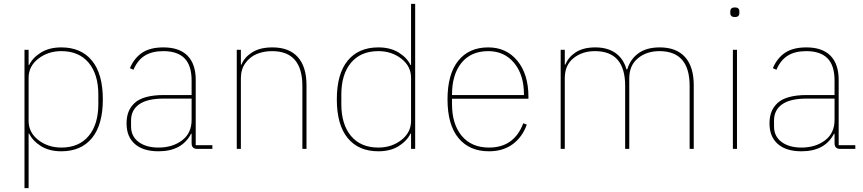

<svg xmlns="http://www.w3.org/2000/svg" viewBox="-20 -760 4405 980"><path d="M105 200.2V-505.9H126V-428.2H128.9Q146.5 -465.3 189 -491.7Q231.4 -518.1 293 -518.1Q394 -518.1 449.5 -450.4Q504.9 -382.8 504.9 -252.9Q504.9 -123 449.5 -55.4Q394 12.2 293 12.2Q231.4 12.2 189.2 -14.2Q147 -40.5 128.9 -78.1H126V200.2ZM293 -6.8Q382.8 -6.8 432.4 -65.9Q481.9 -125 481.9 -229V-276.9Q481.9 -380.9 432.4 -439.9Q382.8 -499 293 -499Q225.1 -499 175.5 -460.4Q126 -421.9 126 -362.8V-143.1Q126 -84 175.5 -45.4Q225.1 -6.8 293 -6.8Z M789.1 12.2Q710.9 12.2 668.5 -24.9Q626 -62 626 -129.9Q626 -162.6 635.5 -188Q645 -213.4 666.3 -233.6Q687.5 -253.9 725.3 -264.4Q763.2 -274.9 815.9 -274.9H958V-349.1Q958 -425.8 921.9 -462.4Q885.7 -499 814 -499Q756.3 -499 719.2 -476.1Q682.1 -453.1 661.1 -403.8L643.1 -412.1Q665 -463.9 705.8 -491Q746.6 -518.1 814 -518.1Q895.5 -518.1 937.3 -475.6Q979 -433.1 979 -352.1V-19H1064V0H986.8Q958 0 958 -28.8V-77.1H955.1Q908.7 12.2 789.1 12.2ZM789.1 -6.8Q860.8 -6.8 909.4 -43.7Q958 -80.6 958 -147.9V-256.8H816.9Q731 -256.8 689.9 -227.3Q648.9 -197.8 648.9 -145V-115.2Q648.9 -64 687.5 -35.4Q726.1 -6.8 789.1 -6.8Z M1188.5 0V-505.9H1209.5V-430.2H1212.4Q1227.5 -467.8 1267.3 -492.9Q1307.1 -518.1 1370.6 -518.1Q1455.6 -518.1 1500 -468.8Q1544.4 -419.4 1544.4 -325.2V0H1523.4V-320.8Q1523.4 -499 1368.7 -499Q1325.7 -499 1290.5 -484.4Q1255.4 -469.7 1232.4 -437.7Q1209.5 -405.8 1209.5 -361.8V0Z M1911.1 12.2Q1810.1 12.2 1754.6 -55.4Q1699.2 -123 1699.2 -252.9Q1699.2 -382.8 1754.6 -450.4Q1810.1 -518.1 1911.1 -518.1Q1972.7 -518.1 2015.1 -491.7Q2057.6 -465.3 2075.2 -428.2H2078.1V-740.2H2099.1V0H2078.1V-78.1H2075.2Q2057.1 -40.5 2014.9 -14.2Q1972.7 12.2 1911.1 12.2ZM1911.1 -6.8Q1979 -6.8 2028.6 -45.4Q2078.1 -84 2078.1 -143.1V-362.8Q2078.1 -421.9 2028.6 -460.4Q1979 -499 1911.1 -499Q1821.3 -499 1771.7 -439.9Q1722.2 -380.9 1722.2 -276.9V-229Q1722.2 -125 1771.7 -65.9Q1821.3 -6.8 1911.1 -6.8Z M2476.1 12.2Q2375.5 12.2 2319.8 -55.7Q2264.2 -123.5 2264.2 -252.9Q2264.2 -381.3 2318.8 -449.7Q2373.5 -518.1 2472.2 -518.1Q2564.5 -518.1 2620.8 -449.7Q2677.2 -381.3 2677.2 -266.1V-255.9H2287.1V-229Q2287.1 -126 2336.9 -66.4Q2386.7 -6.8 2476.1 -6.8Q2604.5 -6.8 2650.9 -130.9L2668.9 -124Q2646 -60.1 2596.7 -23.9Q2547.4 12.2 2476.1 12.2ZM2287.1 -274.9H2654.3V-278.8Q2654.3 -378.4 2604.2 -438.7Q2554.2 -499 2472.2 -499Q2384.3 -499 2335.7 -439.5Q2287.1 -379.9 2287.1 -276.9Z M2841.8 0V-505.9H2862.8V-430.2H2865.7Q2880.9 -468.3 2918.9 -493.2Q2957 -518.1 3019 -518.1Q3081.1 -518.1 3121.8 -489.3Q3162.6 -460.4 3177.7 -405.8H3181.6Q3196.8 -457.5 3238.3 -487.8Q3279.8 -518.1 3347.7 -518.1Q3432.1 -518.1 3476.6 -468.8Q3521 -419.4 3521 -325.2V0H3500V-321.8Q3500 -499 3345.7 -499Q3280.3 -499 3236.1 -462.6Q3191.9 -426.3 3191.9 -359.9V0H3170.9V-321.8Q3170.9 -499 3016.6 -499Q2951.7 -499 2907.2 -463.1Q2862.8 -427.2 2862.8 -361.8V0Z M3731 -672.9Q3707.5 -672.9 3707.5 -693.8V-701.2Q3707.5 -722.2 3731 -722.2Q3753.9 -722.2 3753.9 -701.2V-693.8Q3753.9 -672.9 3731 -672.9ZM3720.7 0V-505.9H3741.7V0Z M4070.8 12.2Q3992.7 12.2 3950.2 -24.9Q3907.7 -62 3907.7 -129.9Q3907.7 -162.6 3917.2 -188Q3926.8 -213.4 3948 -233.6Q3969.2 -253.9 4007.1 -264.4Q4044.9 -274.9 4097.7 -274.9H4239.7V-349.1Q4239.7 -425.8 4203.6 -462.4Q4167.5 -499 4095.7 -499Q4038.1 -499 4001 -476.1Q3963.9 -453.1 3942.9 -403.8L3924.8 -412.1Q3946.8 -463.9 3987.5 -491Q4028.3 -518.1 4095.7 -518.1Q4177.2 -518.1 4219 -475.6Q4260.7 -433.1 4260.7 -352.1V-19H4345.7V0H4268.6Q4239.7 0 4239.7 -28.8V-77.1H4236.8Q4190.4 12.2 4070.8 12.2ZM4070.8 -6.8Q4142.6 -6.8 4191.2 -43.7Q4239.7 -80.6 4239.7 -147.9V-256.8H4098.6Q4012.7 -256.8 3971.7 -227.3Q3930.7 -197.8 3930.7 -145V-115.2Q3930.7 -64 3969.2 -35.4Q4007.8 -6.8 4070.8 -6.8Z"/></svg>

Font: Anuphan Thin
Style: Regular
Weight: 250
Designer: Mike Abbink, Paul van der Laan, Pieter van Rosmalen, Mint Tantisuwanna
Foundry: Bold Monday; Cadson Demak
Version: Version 3.002;hotconv 1.0.109;makeotfexe 2.5.65596